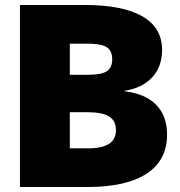

<svg xmlns="http://www.w3.org/2000/svg" viewBox="-20 -750 720 770"><path d="M60 0V-730H320Q472 -730 551 -684.5Q630 -639 630 -550Q630 -483 590.5 -440Q551 -397 480 -386V-384Q563 -374 606.5 -329.5Q650 -285 650 -210Q650 -107 568 -53.5Q486 0 330 0ZM330 -155Q389 -155 417 -173Q445 -191 445 -228Q445 -266 417.5 -283Q390 -300 330 -300H160V-450H330Q386 -450 408 -464Q430 -478 430 -512Q430 -547 407.5 -561Q385 -575 330 -575H260V-155Z"/></svg>

Font: M PLUS 1 Thin Black
Style: Regular
Weight: 900
Version: Version 1.001